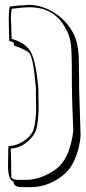

<svg xmlns="http://www.w3.org/2000/svg" viewBox="-20 -741 353 791"><path d="M306 -376 312 -182Q307 -118 277 -62Q260 -33 232 -13Q174 30 106 30Q88 30 70 30Q36 30 36 8Q13 0 13 -59L14 -111Q14 -119 14 -123L15 -139Q47 -140 76.5 -159Q106 -178 119 -207L118 -206Q129 -244 129 -298Q129 -298 128 -335V-378Q128 -380 121.5 -440Q115 -500 101 -523Q81 -539 38 -553Q38 -565 33 -567.5Q28 -570 24 -571Q20 -572 18 -573L16 -661Q16 -694 20 -714Q55 -719 102 -721Q156 -719 204 -688.5Q252 -658 281 -606Q305 -563 305 -480Q305 -439 306 -424ZM138 -380 139 -301Q139 -241 128 -203Q114 -171 84.5 -150.5Q55 -130 25 -129L24 -124Q26 -106 26 -65.5Q26 -25 27 -9Q35 0 56 0H86Q147 0 207.5 -42Q268 -84 282 -203Q276 -331 276 -398V-444Q276 -548 269.5 -575Q263 -602 252 -621Q206 -711 102 -711Q75 -711 29 -705L28 -704Q25 -682 25 -669Q25 -656 28 -581Q88 -564 108 -524.5Q128 -485 138 -380Z"/></svg>

Font: Londrina Shadow
Style: Regular
Weight: 400
Designer: Marcelo Magalhaes
Foundry: Marcelo Magalhaes
Version: Version 1.001 2011